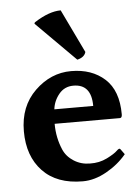

<svg xmlns="http://www.w3.org/2000/svg" viewBox="-52 -744 580 797"><g transform="rotate(-5 238.0 -345.5)"><path d="M119 -656Q118 -657 118 -659Q118 -661 122 -664Q183 -703 231 -703L318 -522Q312 -500 282 -493ZM331 -296Q331 -387 256 -387Q219 -387 196 -359Q173 -331 169 -296ZM437 -236H165Q165 -178 187 -127Q200 -97 230 -78Q260 -59 297 -59Q336 -58 368 -74Q400 -90 412 -102Q424 -114 428 -107L444 -85Q410 -44 360 -16Q310 12 261 12Q153 12 94 -50Q35 -112 35 -216Q35 -320 101 -384Q167 -448 252 -448Q338 -448 392 -399Q446 -350 446 -251Q446 -236 437 -236Z"/></g></svg>

Font: Lusitana
Style: Bold
Weight: 700
Designer: Ana Paula Megda
Foundry: Ana Paula Megda
Version: Version 1.001; ttfautohint (v1.4.1)